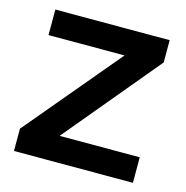

<svg xmlns="http://www.w3.org/2000/svg" viewBox="-84 -603 661 683"><g transform="rotate(15 246.5 -262.0)"><path d="M26 -82 318 -430H38V-524H459V-442L169 -94H464V0H26Z"/></g></svg>

Font: IngvarSans
Style: Bold
Weight: 700
Version: Version 3.000